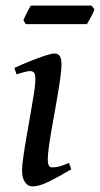

<svg xmlns="http://www.w3.org/2000/svg" viewBox="-20 -649 359 689"><path d="M235.8 -41.5Q189.9 -14.2 155 2.9Q120.1 20 96.7 20Q80.1 20 69.6 4.6Q59.1 -10.7 59.1 -37.1Q59.1 -54.7 64 -88.1Q68.8 -121.6 75.9 -162.4Q83 -203.1 90.1 -243.4Q97.2 -283.7 102.1 -315.4Q106.9 -347.2 106.9 -361.3Q106.9 -383.8 101.6 -388.9Q96.2 -394 86.9 -394Q81.1 -394 66.2 -390.1Q51.3 -386.2 39.1 -382.3L31.7 -405.3Q59.1 -418 88.4 -429.7Q117.7 -441.4 141.4 -449.2Q165 -457 174.8 -457Q188.5 -457 194.6 -447.8Q200.7 -438.5 200.7 -416Q200.7 -398.9 195.8 -364.7Q190.9 -330.6 183.6 -288.6Q176.3 -246.6 168.7 -204.3Q161.1 -162.1 156.2 -128.2Q151.4 -94.2 151.4 -77.1Q151.4 -48.3 166 -48.3Q181.2 -48.3 194.3 -52Q207.5 -55.7 227.5 -64.5ZM318.8 -615.7Q315.9 -605 306.4 -587.9Q296.9 -570.8 292 -562.5H72.8L64 -575.7Q67.4 -585.4 75.9 -602.3Q84.5 -619.1 90.3 -628.9H308.6Z"/></svg>

Font: Gentium Book Plus
Style: Italic
Weight: 400
Italic angle: -8°
Designer: Victor Gaultney, Annie Olsen, Iska Routamaa, Becca Hirsbrunner
Foundry: SIL International
Version: Version 6.101